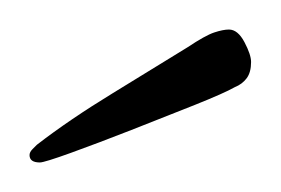

<svg xmlns="http://www.w3.org/2000/svg" viewBox="-20 -456 190 130"><path d="M7 -346Q0 -346 0 -351Q0 -353 2 -355Q4 -357 5 -358Q27 -375 56.5 -393Q86 -411 107 -424Q119 -432 125 -434Q131 -436 135 -436Q141 -436 145.5 -427.5Q150 -419 150 -414Q150 -407 147 -403Q144 -399 139 -397Q132 -393 112 -385Q92 -377 69 -368Q46 -359 28 -352.5Q10 -346 7 -346Z"/></svg>

Font: Hurricane
Style: Regular
Weight: 400
Designer: Robert E. Leuschke
Foundry: Robert E. Leuschke
Version: Version 1.010; ttfautohint (v1.8.3)